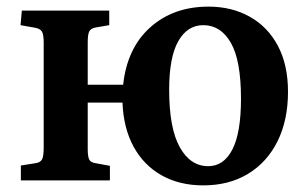

<svg xmlns="http://www.w3.org/2000/svg" viewBox="-20 -545 931 580"><path d="M594 15Q522 15 468 -15.5Q414 -46 383.5 -102Q353 -158 350 -235H245V-95Q245 -72 249.5 -63Q254 -54 269 -52L312 -44V0H43V-45L87 -52Q102 -54 107 -63.5Q112 -73 112 -99V-416Q112 -440 107 -449Q102 -458 87 -461L42 -469L46 -513H310V-469L269 -462Q254 -459 249.5 -450Q245 -441 245 -416V-289H352Q364 -400 434 -462.5Q504 -525 610 -525Q680 -525 734.5 -494.5Q789 -464 819.5 -406.5Q850 -349 850 -268Q850 -182 818.5 -118.5Q787 -55 729.5 -20Q672 15 594 15ZM609 -43Q656 -43 682 -93.5Q708 -144 708 -247Q708 -362 677.5 -415.5Q647 -469 594 -469Q546 -469 518.5 -420.5Q491 -372 491 -274Q491 -158 523 -100.5Q555 -43 609 -43Z"/></svg>

Font: Literata 36pt SemiBold
Style: Regular
Weight: 600
Designer: Latin by Veronika Burian and Jose Scaglione. Greek by Irene Vlachou. Cyrillic by Vera Evstafieva.
Foundry: TypeTogether
Version: Version 3.002